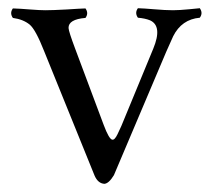

<svg xmlns="http://www.w3.org/2000/svg" viewBox="-20 -434 515 465"><path d="M314 -391.1Q305.7 -402.8 314 -414.1Q329.6 -413.6 353 -411.6Q380.4 -409.2 398.9 -409.2Q413.6 -409.2 438.5 -411.6Q455.6 -413.6 463.9 -414.1Q472.2 -402.3 463.9 -391.1Q419.9 -387.2 399.4 -346.2Q396 -339.4 382.8 -309.1L255.9 -9.8Q243.7 10.3 232.9 11.2Q217.3 10.3 209 -8.8L86.9 -310.1Q66.4 -362.3 51.8 -374.5Q36.1 -387.2 11.2 -390.6Q2.9 -402.3 11.2 -413.6Q28.3 -413.1 52.5 -411.1Q76.7 -409.2 89.8 -409.2Q106.9 -409.2 142.1 -411.1Q171.4 -413.1 187 -413.6Q195.3 -401.9 187 -390.6Q145.5 -387.2 146 -366.2Q146.5 -357.4 162.1 -315.9L231 -131.8Q244.1 -96.7 252 -95.7Q257.8 -94.7 264.6 -108.9Q268.6 -117.2 273.9 -128.9L351.1 -315.9Q374 -371.1 343.3 -384.8Q331.5 -389.6 314 -391.1Z"/></svg>

Font: Linux Libertine Display O
Style: Regular
Weight: 400
Designer: Philipp H. Poll
Foundry: Philipp H. Poll
Version: Version 5.0.9